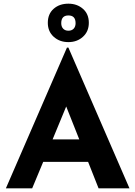

<svg xmlns="http://www.w3.org/2000/svg" viewBox="-20 -1024 736 1044"><path d="M12 0 344 -765H352L684 0H516L459 -144H215L155 0ZM266 -266H411L340 -445ZM240 -900Q240 -948 271.5 -976Q303 -1004 352 -1004Q399 -1004 431 -976Q463 -948 463 -900Q463 -853 431 -824Q399 -795 352 -795Q304 -795 272 -824Q240 -853 240 -900ZM313 -898Q313 -879 323.5 -868Q334 -857 352 -857Q370 -857 380.5 -868Q391 -879 391 -898Q391 -940 352 -940Q313 -940 313 -898Z"/></svg>

Font: Reem Kufi Ink
Style: Bold
Weight: 700
Designer: Khaled Hosny
Version: Version 1.002